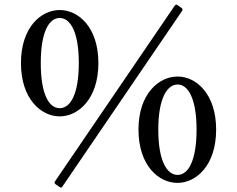

<svg xmlns="http://www.w3.org/2000/svg" viewBox="-20 -790 1039 843"><path d="M777 -755 759 -768C755 -771 750 -770 747 -765L221 7C218 12 220 16 224 19L243 32C247 35 251 34 254 29L780 -743C783 -748 781 -752 777 -755ZM242 -279C323 -279 412 -355 412 -513C412 -671 324 -746 242 -746C161 -746 72 -671 72 -513C72 -355 161 -279 242 -279ZM242 -315C196 -315 159 -374 159 -513C159 -652 196 -711 242 -711C288 -711 326 -652 326 -513C326 -374 288 -315 242 -315ZM759 13C841 13 929 -63 929 -221C929 -378 841 -454 760 -454C677 -454 588 -378 588 -221C588 -63 677 13 759 13ZM760 -22C714 -22 675 -81 675 -221C675 -359 714 -419 760 -419C805 -419 843 -359 843 -221C843 -81 805 -22 760 -22Z"/></svg>

Font: Shippori Mincho OTF
Style: Bold
Weight: 800
Designer: FONTDASU
Foundry: FONTDASU / Google Inc. / but / Adobe
Version: Version 3.300;hotconv 1.0.109;makeotfexe 2.5.65596